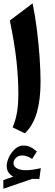

<svg xmlns="http://www.w3.org/2000/svg" viewBox="-36 -804 332 1169"><path d="M46.4 190.4Q46.4 210.9 68.4 221.7Q90.3 232.4 120.1 232.4Q138.7 232.4 163.3 229Q188 225.6 212.4 219.7L203.6 285.6L159.7 285.2L-15.6 345.2V292.5L44.9 271.5Q4.9 250 4.9 207Q4.9 181.6 18.8 152.6Q32.7 123.5 55.7 102.8Q78.6 82 105.5 82Q127.9 82 146 89.8Q164.1 97.7 188.5 118.2L159.7 163.6Q127.9 142.6 99.6 142.6Q77.1 142.6 61.8 156.2Q46.4 169.9 46.4 190.4ZM162.6 -783.7Q178.2 -707 189 -620.8Q199.7 -534.7 205.3 -452.6Q210.9 -370.6 210.9 -306.2Q210.9 -198.2 188.7 -119.9Q166.5 -41.5 115.7 7.8L41 -28.3Q58.6 -70.3 67.1 -117.4Q75.7 -164.6 75.7 -235.4Q75.7 -327.6 64.2 -433.8Q52.7 -540 23.9 -679.2Z"/></svg>

Font: Pinar DS1 Bold
Style: Regular
Weight: 700
Designer: Amin Abedi
Version: Version 3.000